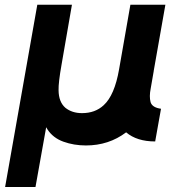

<svg xmlns="http://www.w3.org/2000/svg" viewBox="-20 -582 700 790"><path d="M618.5 0Q543 0 499 -37.5Q427.5 16.5 333.5 16.5Q284 16.5 241 1Q198 -14.5 175 -50L170 -58.5L126 187.5H1L133.5 -562.5H276L233.5 -317.5Q220 -241.5 221 -210.5Q221.5 -162.5 249 -138.5Q276.5 -116.5 317.5 -116.5Q371.5 -116.5 406.5 -149Q451.5 -190 470 -297L516.5 -562.5H660.5L612.5 -290.5V-289.5L600 -217.5Q593.5 -185 599.5 -162Q606 -139.5 642.5 -134.5Z"/></svg>

Font: Russisch Sans ExtraBold
Style: Italic
Weight: 800
Width: 4
Italic angle: -10°
Designer: Michael Sharanda (font) & Cristiano Sobral (main changes)
Foundry: Michael Sharanda
Version: Version 2.00;September 8, 2020;FontCreator 13.0.0.2681 64-bi